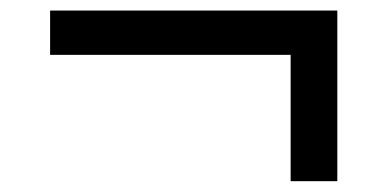

<svg xmlns="http://www.w3.org/2000/svg" viewBox="-20 -442 730 364"><path d="M531 -98.5V-338H75V-422H619.5V-98.5Z"/></svg>

Font: Encode Sans SC SemiExpanded Medium
Style: Regular
Weight: 500
Width: 6
Designer: Multiple Designers
Foundry: Impallari Type
Version: Version 3.002